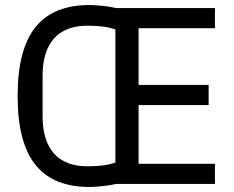

<svg xmlns="http://www.w3.org/2000/svg" viewBox="-20 -730 928 762"><path d="M441 0Q415 6 385.5 9Q356 12 335 12Q266 12 213 -8.5Q160 -29 123.5 -72.5Q87 -116 68.5 -184.5Q50 -253 50 -349Q50 -445 68.5 -513.5Q87 -582 123.5 -625.5Q160 -669 213 -689.5Q266 -710 335 -710Q356 -710 385.5 -707Q415 -704 441 -698H833V-618H530V-393H808V-313H530V-80H833V0ZM149 -269Q149 -172 194 -121Q239 -70 327 -70Q362 -70 389 -73.5Q416 -77 438 -85V-613Q416 -621 389 -624.5Q362 -628 327 -628Q239 -628 194 -577Q149 -526 149 -429Z"/></svg>

Font: IBM Plex Sans Cond Text
Style: Regular
Weight: 450
Width: 3
Designer: Mike Abbink, Paul van der Laan, Pieter van Rosmalen
Foundry: Bold Monday
Version: Version 1.3